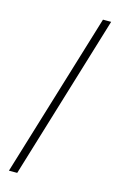

<svg xmlns="http://www.w3.org/2000/svg" viewBox="-123 -804 562 907"><g transform="rotate(15 158.0 -350.0)"><path d="M18.5 52 263 -752H303L59 52Z"/></g></svg>

Font: Imbue 10pt ExtraBold
Style: Regular
Weight: 800
Designer: Tyler Finck
Foundry: Etcetera Type Company
Version: Version 1.102; ttfautohint (v1.8.3)